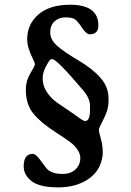

<svg xmlns="http://www.w3.org/2000/svg" viewBox="-20 -686 567 831"><path d="M165 -352.1V-342.8Q165 -296.9 213.4 -252.4Q221.2 -245.1 259.8 -219.5Q298.3 -193.8 319.6 -178Q340.8 -162.1 348.6 -162.1Q369.6 -162.1 369.6 -211.9V-227.1Q369.6 -259.8 340.8 -293.9Q225.6 -430.2 206.1 -430.2H204.1Q197.3 -430.2 189 -416.5Q165 -377.4 165 -352.1ZM283.7 -665.5Q405.8 -665.5 405.8 -575.7Q405.8 -537.6 368.2 -537.6Q353.5 -537.6 334 -567.4Q314.5 -597.2 302 -604Q289.6 -610.8 262.5 -610.8Q235.4 -610.8 216.3 -593.8Q197.3 -576.7 197.3 -545.9Q197.3 -515.1 225.6 -489.3Q253.9 -463.4 317.1 -426Q380.4 -388.7 415 -349.1Q449.7 -309.6 449.7 -260.7V-246.1Q449.7 -211.9 428.7 -171.4Q407.7 -130.9 407.7 -124Q407.7 -117.2 416.3 -86.4Q424.8 -55.7 424.8 -26.1Q424.8 3.4 410.4 34.4Q396 65.4 364.7 87.4Q311 125 231.7 125Q152.3 125 117.4 98.4Q82.5 71.8 82.5 34.2Q82.5 -20 121.6 -20Q136.2 -20 158.4 12.2Q180.7 44.4 190.9 51.8Q212.9 66.9 249.8 66.9Q286.6 66.9 307.1 46.9Q327.6 26.9 327.6 -2Q327.6 -30.8 296.4 -60.5Q281.7 -74.7 219.7 -114.5Q157.7 -154.3 124.8 -193.8Q91.8 -233.4 91.8 -298.8Q91.8 -336.4 111.3 -368.4Q130.9 -400.4 130.9 -407.7Q130.9 -415 122.1 -431.6Q97.7 -480.5 97.7 -516.1Q97.7 -581.1 146.2 -623.3Q194.8 -665.5 283.7 -665.5Z"/></svg>

Font: Averia Serif Libre
Style: Regular
Weight: 400
Version: Version 1.002